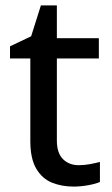

<svg xmlns="http://www.w3.org/2000/svg" viewBox="-20 -679 412 709"><path d="M271 -69Q292 -69 313 -73Q334 -77 349 -81V-7Q333 0 305.5 5Q278 10 252 10Q208 10 172 -4.5Q136 -19 114 -56Q92 -93 92 -158V-463H17V-508L95 -545L131 -659H190V-538H345V-463H190V-160Q190 -114 212.5 -91.5Q235 -69 271 -69Z"/></svg>

Font: Noto Sans Sundanese Medium
Style: Regular
Weight: 500
Version: Version 2.003